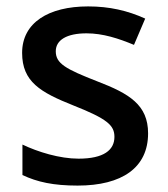

<svg xmlns="http://www.w3.org/2000/svg" viewBox="-20 -569 525 599"><path d="M442 -153C442 -242 383 -277 284 -315C184 -354 154 -371 154 -409C154 -444 188 -465 250 -465C301 -465 350 -449 398 -429L433 -511C378 -536 321 -549 255 -549C131 -549 49 -498 49 -404C49 -314 106 -281 209 -240C315 -198 337 -178 337 -142C337 -101 304 -74 225 -74C166 -74 98 -95 50 -118V-23C96 -1 147 10 222 10C361 10 442 -46 442 -153Z"/></svg>

Font: Noto Sans Lisu Medium
Style: Regular
Weight: 500
Designer: Monotype Design Team. David Williams.
Foundry: Monotype Imaging Inc.
Version: Version 2.102